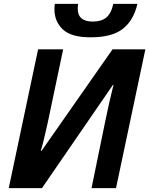

<svg xmlns="http://www.w3.org/2000/svg" viewBox="-20 -968 768 988"><path d="M176 -714H305L232 -367L223 -325Q219 -307 208.5 -262.5Q198 -218 190 -192H194L559 -714H728L577 0H451L522 -346Q539 -431 564 -531H561L196 0H25ZM260 -921Q260 -934 262 -948H382Q380 -936 380 -923Q380 -857 458 -857Q501 -857 526.5 -877.5Q552 -898 563 -948H687Q668 -864 612.5 -820Q557 -776 446 -776Q346 -776 303 -817Q260 -858 260 -921Z"/></svg>

Font: Noto Sans Display
Style: Bold Italic
Weight: 700
Italic angle: -12°
Designer: Monotype Design team
Foundry: Monotype Imaging Inc.
Version: Version 1.000